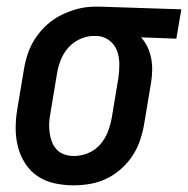

<svg xmlns="http://www.w3.org/2000/svg" viewBox="-20 -548 564 576"><path d="M201 8Q172 8 144 2Q116 -4 93.5 -19Q71 -34 56 -57Q41 -80 34 -107Q27 -134 27 -163Q27 -192 32 -221L52 -341Q56 -366 64.5 -390Q73 -414 88 -436Q103 -458 123 -475.5Q143 -493 167 -504.5Q191 -516 215.5 -522Q240 -528 265 -528H281L524 -520L509 -432L403 -436Q415 -423 422.5 -407Q430 -391 433.5 -373Q437 -355 436.5 -336Q436 -317 433 -299L413 -179Q409 -154 401 -129.5Q393 -105 379 -83Q365 -61 344.5 -42.5Q324 -24 300.5 -12.5Q277 -1 251.5 3.5Q226 8 201 8ZM202 -80Q223 -80 244 -88.5Q265 -97 280 -114Q295 -131 303 -151.5Q311 -172 315 -193L335 -313Q338 -334 338 -355Q338 -376 331.5 -394.5Q325 -413 309.5 -425.5Q294 -438 274 -440H260Q240 -440 219.5 -430.5Q199 -421 184.5 -404.5Q170 -388 162 -367.5Q154 -347 151 -327L131 -207Q128 -192 127.5 -177.5Q127 -163 129 -149Q131 -135 136 -122Q141 -109 150.5 -99Q160 -89 173.5 -84.5Q187 -80 202 -80Z"/></svg>

Font: Iosevka Semibold
Style: Italic
Weight: 600
Italic angle: -9°
Monospace: yes
Designer: Belleve Invis
Foundry: Belleve Invis
Version: Version 32.5.0; ttfautohint (v1.8.4)